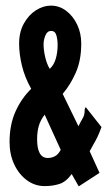

<svg xmlns="http://www.w3.org/2000/svg" viewBox="-20 -651 390 683"><path d="M260 12 235 -32Q215 -4 191 3.5Q167 11 139 11Q104 11 75.5 -10Q47 -31 30.5 -66.5Q14 -102 14 -146Q14 -207 35 -254Q56 -301 91 -335Q68 -376 58 -417.5Q48 -459 48 -496Q48 -537 65 -567.5Q82 -598 108 -614.5Q134 -631 161 -631Q191 -631 215.5 -612.5Q240 -594 254.5 -563.5Q269 -533 269 -496Q269 -437 250 -393.5Q231 -350 203 -317L259 -202Q268 -220 274.5 -231Q281 -242 281 -256Q281 -259 281.5 -262.5Q282 -266 285 -270L341 -199Q333 -177 327 -164.5Q321 -152 314.5 -141Q308 -130 299 -113L334 -36ZM157 -406Q172 -420 178.5 -442.5Q185 -465 185 -491Q185 -510 180.5 -525.5Q176 -541 162 -541Q148 -541 141.5 -525Q135 -509 135 -494Q135 -472 141 -447Q147 -422 157 -406ZM150 -89Q163 -89 175 -95Q187 -101 196 -118L139 -243Q124 -224 118 -203Q112 -182 112 -156Q112 -89 150 -89Z"/></svg>

Font: Inconsolata ExtraCondensed Black
Style: Regular
Weight: 900
Width: 2
Monospace: yes
Designer: Raph Levien, Cyreal, Brenton Simpson
Foundry: Raph Levien, Cyreal, Google
Version: Version 3.001; ttfautohint (v1.8.2.53-6de2)